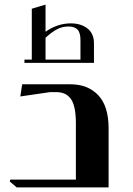

<svg xmlns="http://www.w3.org/2000/svg" viewBox="-20 -818 584 840"><path d="M179.2 -797.9V-679.2Q231.9 -715.8 290 -715.8Q304.2 -715.8 317.6 -713.4Q331.1 -710.9 344.7 -704.6Q358.4 -698.2 368.4 -688.7Q378.4 -679.2 384.8 -663.8Q391.1 -648.4 391.1 -628.9V-543H86.9V-557.1H119.1V-779.8ZM332 -557.1V-643.1Q332 -675.3 319.1 -688.7Q306.2 -702.1 279.8 -702.1Q251.5 -702.1 228 -689.2Q204.6 -676.3 179.2 -652.8V-557.1ZM455.1 -256.8V2H53.2L22.9 -23.9L24.9 -32.2H312V-277.8Q312 -318.4 305.9 -345.9Q299.8 -373.5 287.8 -388.2Q275.9 -402.8 260.7 -408.9Q245.6 -415 224.1 -415H199.2L68.8 -396L77.1 -449.2H288.1Q364.7 -449.2 409.9 -401.4Q455.1 -353.5 455.1 -256.8Z"/></svg>

Font: Laureen pro
Style: Bold
Weight: 700
Designer: Ahmed zaza
Foundry: zazatype
Version: Version 1.000